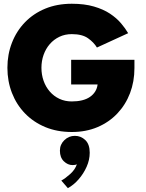

<svg xmlns="http://www.w3.org/2000/svg" viewBox="-20 -692 781 1024"><path d="M359.5 -373H697V-329Q697 -257 673.5 -195.2Q650 -133.5 605.8 -86.8Q561.5 -40 500 -14Q438.5 12 363 12Q284.5 12 221.5 -14.2Q158.5 -40.5 113.2 -87.2Q68 -134 43.8 -196.2Q19.5 -258.5 19.5 -330.5Q19.5 -402 43.8 -464.2Q68 -526.5 113.2 -573.2Q158.5 -620 221.5 -646Q284.5 -672 363 -672Q430.5 -672 481 -657.2Q531.5 -642.5 566.8 -619Q602 -595.5 625.5 -567.8Q649 -540 663.5 -515L497 -438.5Q480.5 -466 449.5 -488Q418.5 -510 363 -510Q326.5 -510 296.8 -495.8Q267 -481.5 245.5 -456.8Q224 -432 212.5 -399.5Q201 -367 201 -330.5Q201 -293.5 212.5 -261Q224 -228.5 245.5 -203.8Q267 -179 296.8 -165Q326.5 -151 363 -151Q393 -151 417.5 -157Q442 -163 459.5 -175Q477 -187 487.5 -203.8Q498 -220.5 500.5 -241.5H359.5ZM342 311.5 307 271Q328.5 259.5 354.8 235.8Q381 212 390 184Q382 188.5 367 188.5Q341.5 188.5 320.5 168.2Q299.5 148 299.5 111.5Q299.5 78.5 323.2 55.5Q347 32.5 379 32.5Q411.5 32.5 435 55Q458.5 77.5 458.5 122.5Q458.5 160.5 442 197.5Q425.5 234.5 399.2 264.5Q373 294.5 342 311.5Z"/></svg>

Font: League Spartan Thin ExtraBold
Style: Regular
Weight: 800
Version: Version 2.002